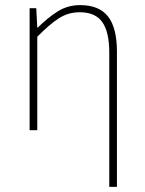

<svg xmlns="http://www.w3.org/2000/svg" viewBox="-20 -510 566 752"><path d="M408 222V-304Q408 -384 381 -423Q354 -462 292 -462Q247 -462 210 -438Q173 -414 126 -366V0H96V-478H122L126 -402H128Q166 -440 205.5 -465Q245 -490 294 -490Q368 -490 403 -445.5Q438 -401 438 -308V222Z"/></svg>

Font: Source Sans 3 VF
Style: Regular
Weight: 200
Designer: Paul D. Hunt
Foundry: Adobe
Version: Version 3.046;hotconv 1.0.118;makeotfexe 2.5.65603